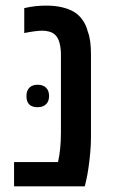

<svg xmlns="http://www.w3.org/2000/svg" viewBox="-20 -660 404 680"><path d="M29.8 0V-85.9H185.5Q195.8 -131.3 195.8 -190.9V-466.8Q195.8 -488.8 190.9 -507.8Q186 -526.9 174.3 -537.6Q166 -544.9 154.1 -548.1Q142.1 -551.3 130.4 -551.3Q117.7 -551.3 101.6 -549.1Q85.4 -546.9 65.9 -543V-631.3Q87.4 -636.2 106 -638.2Q124.5 -640.1 144 -640.1Q174.8 -640.1 199.5 -634.3Q224.1 -628.4 240.7 -618.7Q259.3 -607.9 272.2 -589.6Q285.2 -571.3 291 -547.9Q296.9 -532.7 299.6 -512.2Q302.2 -491.7 302.2 -466.8V-174.8Q302.2 -147.9 299.6 -118.9Q296.9 -89.8 293.2 -64.7Q289.6 -39.6 285.6 -22.9L280.3 0ZM112.8 -280.3Q73.7 -280.3 73.7 -319.8Q73.7 -339.4 84.2 -349.6Q94.7 -359.9 113.3 -359.9Q132.3 -359.9 143.1 -349.4Q153.8 -338.9 153.8 -319.8Q153.8 -301.3 143.1 -290.8Q132.3 -280.3 112.8 -280.3Z"/></svg>

Font: Open Sans
Style: Regular
Weight: 600
Width: 3
Foundry: Ascender Corporation
Version: Version 1.000